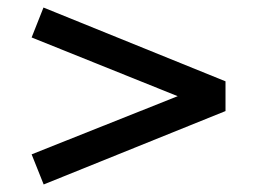

<svg xmlns="http://www.w3.org/2000/svg" viewBox="-20 -581 688 510"><path d="M96 -91 64 -171 452 -325.5 64 -481.5 95.5 -561 579 -365V-286Z"/></svg>

Font: Geologica Roman
Style: Regular
Weight: 400
Designer: Sindre Bremnes, Frode Helland
Foundry: Monokrom Skriftforlag AS
Version: Version 1.010;gftools[0.9.28]